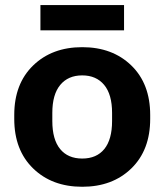

<svg xmlns="http://www.w3.org/2000/svg" viewBox="-20 -714 642 749"><path d="M35.6 -250V-265.6Q35.6 -387.2 109.3 -458.6Q182.9 -530 300.8 -530Q418.7 -530 492.3 -458.6Q565.9 -387.2 565.9 -265.6V-250Q565.9 -128.4 492.3 -56.9Q418.7 14.6 300.8 14.6Q182.9 14.6 109.3 -56.9Q35.6 -128.4 35.6 -250ZM184.1 -273.7V-241.9Q184.1 -169.9 214.5 -132.7Q244.9 -95.5 300.8 -95.5Q356.7 -95.5 387 -132.7Q417.2 -169.9 417.2 -241.9V-273.7Q417.2 -345.5 386.4 -382.7Q355.5 -419.9 300.8 -419.9Q245.8 -419.9 215 -382.7Q184.1 -345.5 184.1 -273.7ZM463.9 -694.3V-595.7H137.7V-694.3Z"/></svg>

Font: RobotoFlex
Style: Regular
Weight: 400
Designer: Berlow after Robertson
Foundry: Google
Version: Version 2.136